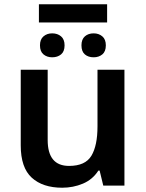

<svg xmlns="http://www.w3.org/2000/svg" viewBox="-20 -868 682 898"><path d="M481 -848V-763H162V-848ZM224 -712Q249 -712 265.5 -698Q282 -684 282 -656Q282 -627 265.5 -613.5Q249 -600 224 -600Q200 -600 183.5 -613.5Q167 -627 167 -656Q167 -684 183.5 -698Q200 -712 224 -712ZM418 -712Q442 -712 458.5 -698Q475 -684 475 -656Q475 -627 458.5 -613.5Q442 -600 418 -600Q393 -600 377 -613.5Q361 -627 361 -656Q361 -684 377 -698Q393 -712 418 -712ZM562 -542V0H463L446 -70H440Q413 -28 367.5 -9Q322 10 271 10Q180 10 128.5 -37Q77 -84 77 -188V-542H203V-213Q203 -92 303 -92Q379 -92 407.5 -139.5Q436 -187 436 -277V-542Z"/></svg>

Font: Noto Sans SemiBold
Style: Regular
Weight: 600
Designer: Monotype Design Team
Foundry: Monotype Imaging Inc.
Version: Version 2.007